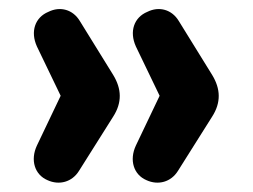

<svg xmlns="http://www.w3.org/2000/svg" viewBox="-20 -476 554 421"><path d="M84 -81C110 -69 138 -77 153 -101L228 -220C248 -251 247 -281 228 -312L155 -430C140 -455 112 -463 86 -450C57 -438 46 -407 61 -374L113 -266L61 -157C46 -125 56 -93 84 -81ZM301 -81C327 -69 355 -77 370 -101L445 -220C465 -251 464 -281 445 -312L372 -430C357 -455 329 -463 303 -450C274 -438 263 -407 278 -374L330 -266L278 -157C263 -125 273 -93 301 -81Z"/></svg>

Font: SN Pro
Style: Bold
Weight: 700
Designer: Tobias Whetton
Foundry: Supernotes
Version: Version 1.003;Glyphs 3.3 (3324)